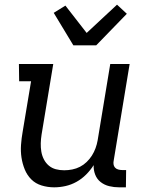

<svg xmlns="http://www.w3.org/2000/svg" viewBox="-20 -794 640 822"><path d="M212 8Q184 8 158 0Q132 -8 114 -26Q96 -44 86 -68.5Q76 -93 72 -119.5Q68 -146 70 -174Q72 -202 77 -230L113 -446H62L61 -520H208L158 -218Q155 -199 154.5 -180.5Q154 -162 157 -144.5Q160 -127 168 -111.5Q176 -96 189 -85Q202 -74 219 -69.5Q236 -65 255 -65Q272 -65 289.5 -68.5Q307 -72 322.5 -80Q338 -88 351 -100.5Q364 -113 373.5 -128Q383 -143 389 -159.5Q395 -176 398 -193L452 -520H535L467 -108Q465 -99 466 -91Q467 -83 472 -77Q477 -71 485.5 -68.5Q494 -66 503 -66H520L519 8H490Q468 8 447.5 3Q427 -2 411 -14.5Q395 -27 387.5 -46.5Q380 -66 381 -87Q367 -65 348.5 -46.5Q330 -28 307.5 -15.5Q285 -3 260.5 2.5Q236 8 212 8ZM294 -600 210 -739 260 -770 351 -653 481 -774 523 -735 392 -600Z"/></svg>

Font: Iosevka Etoile
Style: Italic
Weight: 400
Italic angle: -9°
Designer: Belleve Invis
Foundry: Belleve Invis
Version: Version 22.1.2; ttfautohint (v1.8.4)